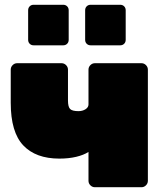

<svg xmlns="http://www.w3.org/2000/svg" viewBox="-20 -785 692 805"><path d="M378 0Q367 0 359 -8Q351 -16 351 -27V-148Q331 -135 299.5 -127.5Q268 -120 229 -120Q130 -120 77.5 -175.5Q25 -231 25 -354V-493Q25 -504 33 -512Q41 -520 52 -520H238Q249 -520 257 -512Q265 -504 265 -493V-364Q265 -337 274 -328Q283 -319 309 -319Q326 -319 338.5 -327Q351 -335 351 -347V-493Q351 -504 359 -512Q367 -520 378 -520H573Q584 -520 592 -512Q600 -504 600 -493V-27Q600 -16 592 -8Q584 0 573 0ZM360 -595Q350 -595 343.5 -601.5Q337 -608 337 -618V-742Q337 -752 343.5 -758.5Q350 -765 360 -765H484Q494 -765 500.5 -758.5Q507 -752 507 -742V-618Q507 -608 500.5 -601.5Q494 -595 484 -595ZM121 -595Q111 -595 104.5 -601.5Q98 -608 98 -618V-742Q98 -752 104.5 -758.5Q111 -765 121 -765H245Q255 -765 261.5 -758.5Q268 -752 268 -742V-618Q268 -608 261.5 -601.5Q255 -595 245 -595Z"/></svg>

Font: Rubik Black
Style: Regular
Weight: 900
Designer: Hubert and Fischer
Foundry: Hubert and Fischer
Version: Version 2.300;gftools[0.9.30]